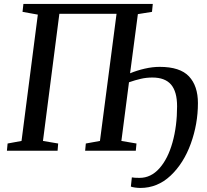

<svg xmlns="http://www.w3.org/2000/svg" viewBox="-20 -763 1050 972"><path d="M642.5 181.5 647.5 135Q659 137.5 686.5 137.5Q744 137.5 787 89.2Q830 41 853.2 -41.8Q876.5 -124.5 876.5 -225Q876.5 -299 846 -334.8Q815.5 -370.5 751.5 -370.5Q721 -370.5 692.8 -364Q664.5 -357.5 633 -346.5L594.5 -49.5L671 -36.5L667.5 0H411L414.5 -36.5L486 -49.5L570 -693H280.5L197.5 -49.5L274.5 -36.5L271.5 0H15L18.5 -36.5L89 -49.5L171.5 -689L94 -703L98.5 -743H753.5L749.5 -703L678 -691.5L638.5 -392Q673.5 -406.5 712.8 -415.5Q752 -424.5 788.5 -424.5Q891.5 -424.5 936.8 -376.2Q982 -328 982 -241Q982 -135.5 946 -36Q910 63.5 843.8 126Q777.5 188.5 690.5 188.5Q678.5 188.5 663.8 186.5Q649 184.5 642.5 181.5Z"/></svg>

Font: Merriweather Text
Style: Italic
Weight: 400
Italic angle: -7.8°
Designer: Eben Sorkin
Foundry: Eben Sorkin
Version: Version 2.100